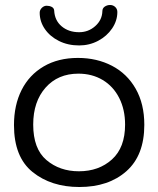

<svg xmlns="http://www.w3.org/2000/svg" viewBox="-20 -748 633 769"><path d="M36 -247Q36 -327 66.5 -387.5Q97 -448 155 -482Q213 -516 292 -516Q368 -516 428.5 -484.5Q489 -453 523.5 -392.5Q558 -332 558 -248Q558 -126 486.5 -62.5Q415 1 298 1Q185 1 110.5 -59Q36 -119 36 -247ZM481 -249Q481 -309 457.5 -355.5Q434 -402 391.5 -427.5Q349 -453 294 -453Q212 -453 162.5 -397Q113 -341 113 -249Q113 -152 166 -107Q219 -62 296 -62Q376 -62 428.5 -109.5Q481 -157 481 -249ZM139 -697Q139 -708 147.5 -716.5Q156 -725 167 -725Q178 -725 187 -720.5Q196 -716 197 -706Q199 -666 227 -642.5Q255 -619 297 -619Q334 -619 361.5 -643.5Q389 -668 390 -703Q390 -715 399.5 -721.5Q409 -728 421 -728Q433 -728 441.5 -720Q450 -712 450 -700Q450 -665 429 -634Q408 -603 373 -584.5Q338 -566 297 -566Q252 -566 216 -584Q180 -602 159.5 -632Q139 -662 139 -697Z"/></svg>

Font: Mali
Style: Regular
Weight: 400
Version: Version 1.000; ttfautohint (v1.6)